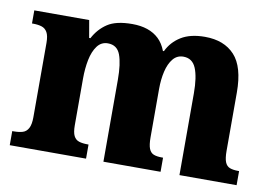

<svg xmlns="http://www.w3.org/2000/svg" viewBox="-64 -651 1067 751"><g transform="rotate(10 469.5 -275.0)"><path d="M15 0V-56H21Q42 -56 56.5 -60.5Q71 -65 79 -80Q87 -95 87 -124V-419Q87 -447 79 -461Q71 -475 56.5 -479.5Q42 -484 22 -484H18V-536H236L248 -467H253Q273 -505 307 -527.5Q341 -550 405 -550Q439 -550 465.5 -541Q492 -532 511 -514Q530 -496 541 -467H545Q563 -505 599.5 -527.5Q636 -550 694 -550Q770 -550 812 -504.5Q854 -459 854 -357V-126Q854 -96 860 -81Q866 -66 879 -61Q892 -56 913 -56H916V0H689V-325Q689 -389 674.5 -424Q660 -459 624 -459Q599 -459 583 -439.5Q567 -420 559.5 -388Q552 -356 552 -318V-126Q552 -96 558 -81Q564 -66 576.5 -61Q589 -56 610 -56H614V0H387V-325Q387 -389 374 -424Q361 -459 324 -459Q298 -459 282 -437.5Q266 -416 259 -381.5Q252 -347 252 -306V-121Q252 -93 259 -79Q266 -65 280 -60.5Q294 -56 315 -56H318V0Z"/></g></svg>

Font: Noto Serif Khmer SemiCondensed ExtraBold
Style: Regular
Weight: 800
Width: 4
Designer: Danh Hong and the Monotype Design Team
Foundry: Monotype Imaging Inc.
Version: Version 2.004